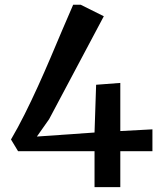

<svg xmlns="http://www.w3.org/2000/svg" viewBox="-20 -766 664 786"><path d="M367 0V-147H54L25 -195Q53.5 -243.5 81 -298.5Q108.5 -353.5 135 -411.8Q161.5 -470 186.5 -528.8Q211.5 -587.5 234.8 -642.8Q258 -698 279.5 -746.5H310.5L405 -699.5L181 -278L131 -207L367 -223.5L373.5 -419L472.5 -426.5V-229.5L604 -236.5V-147H472.5V0Z"/></svg>

Font: Merriweather Light 18pt SemiBold
Style: Regular
Weight: 600
Version: Version 2.100